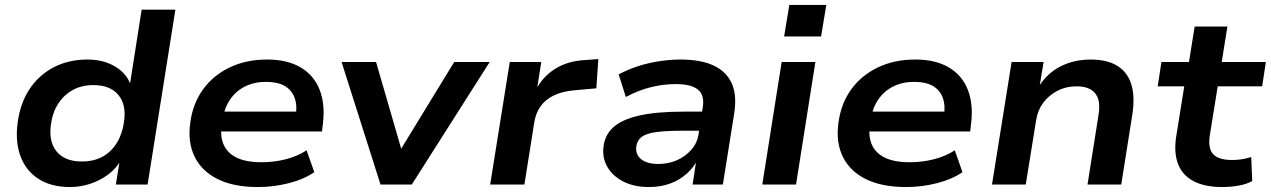

<svg xmlns="http://www.w3.org/2000/svg" viewBox="-20 -744 5123 774"><path d="M262 10Q186 10 135 -23Q84 -56 62.5 -114.5Q41 -173 51 -248Q61 -327 98.5 -384Q136 -441 196 -472.5Q256 -504 333 -504Q397 -504 444 -476Q491 -448 508 -399H503L551 -705H687L575 0H447L463 -99H468Q448 -64 415.5 -40Q383 -16 343.5 -3Q304 10 262 10ZM310 -93Q358 -93 393.5 -112.5Q429 -132 451.5 -169Q474 -206 480 -254Q490 -322 457 -361.5Q424 -401 356 -401Q309 -401 273 -381Q237 -361 214 -325Q191 -289 185 -240Q176 -172 209 -132.5Q242 -93 310 -93Z M1019 10Q922 10 857.5 -22Q793 -54 764.5 -112.5Q736 -171 747 -249Q757 -326 798 -383Q839 -440 905.5 -472Q972 -504 1057 -504Q1138 -504 1191.5 -472.5Q1245 -441 1268 -383.5Q1291 -326 1282 -248L1278 -214H849L860 -294H1193L1172 -275Q1179 -319 1167.5 -350Q1156 -381 1127.5 -397.5Q1099 -414 1053 -414Q1005 -414 968 -395.5Q931 -377 908 -343.5Q885 -310 878 -266L875 -250Q866 -199 880.5 -163.5Q895 -128 933 -109Q971 -90 1034 -90Q1085 -90 1132 -102Q1179 -114 1216 -138L1247 -50Q1205 -21 1144 -5.5Q1083 10 1019 10Z M1514 0 1357 -494H1496L1605 -118H1581L1811 -494H1954L1640 0Z M1956 0 2035 -494H2162L2143 -373H2136Q2163 -431 2215.5 -465Q2268 -499 2341 -502L2392 -506L2384 -388L2296 -380Q2247 -376 2213 -359.5Q2179 -343 2159.5 -316Q2140 -289 2134 -252L2094 0Z M2596 10Q2536 10 2493 -12Q2450 -34 2428.5 -71Q2407 -108 2413 -154Q2419 -201 2453 -231.5Q2487 -262 2556 -278Q2625 -294 2737 -294H2827L2816 -217H2733Q2665 -217 2625 -211.5Q2585 -206 2566.5 -192Q2548 -178 2545 -153Q2541 -121 2565 -102Q2589 -83 2634 -83Q2674 -83 2708.5 -98Q2743 -113 2767 -140.5Q2791 -168 2796 -203L2813 -311Q2821 -360 2794 -382.5Q2767 -405 2704 -405Q2654 -405 2603.5 -392.5Q2553 -380 2503 -353L2474 -444Q2509 -463 2550 -476.5Q2591 -490 2636 -497Q2681 -504 2723 -504Q2806 -504 2857.5 -479.5Q2909 -455 2930 -407.5Q2951 -360 2940 -288L2894 0H2772L2788 -105L2795 -106Q2778 -70 2748 -43.5Q2718 -17 2680 -3.5Q2642 10 2596 10Z M3141 -597 3162 -724H3311L3290 -597ZM3053 0 3131 -494H3267L3189 0Z M3632 10Q3535 10 3470.5 -22Q3406 -54 3377.5 -112.5Q3349 -171 3360 -249Q3370 -326 3411 -383Q3452 -440 3518.5 -472Q3585 -504 3670 -504Q3751 -504 3804.5 -472.5Q3858 -441 3881 -383.5Q3904 -326 3895 -248L3891 -214H3462L3473 -294H3806L3785 -275Q3792 -319 3780.5 -350Q3769 -381 3740.5 -397.5Q3712 -414 3666 -414Q3618 -414 3581 -395.5Q3544 -377 3521 -343.5Q3498 -310 3491 -266L3488 -250Q3479 -199 3493.5 -163.5Q3508 -128 3546 -109Q3584 -90 3647 -90Q3698 -90 3745 -102Q3792 -114 3829 -138L3860 -50Q3818 -21 3757 -5.5Q3696 10 3632 10Z M3979 0 4058 -494H4187L4170 -391H4165Q4200 -448 4254.5 -476Q4309 -504 4377 -504Q4441 -504 4482 -480Q4523 -456 4539.5 -407.5Q4556 -359 4545 -284L4500 0H4364L4408 -278Q4415 -320 4407 -345Q4399 -370 4377.5 -383Q4356 -396 4320 -396Q4277 -396 4242 -377.5Q4207 -359 4185 -329Q4163 -299 4157 -260L4115 0Z M4907 10Q4836 10 4791 -14Q4746 -38 4729 -83Q4712 -128 4721 -190L4754 -396H4647L4662 -494H4773L4796 -637H4928L4905 -494H5083L5068 -396H4889L4857 -198Q4849 -144 4871.5 -121.5Q4894 -99 4947 -99Q4967 -99 4986.5 -102Q5006 -105 5024 -111L5028 -14Q5004 -1 4972 4.5Q4940 10 4907 10Z"/></svg>

Font: Nunito Sans 10pt SemiExpanded
Style: Bold Italic
Weight: 700
Width: 6
Italic angle: -9°
Designer: Vernon Adams
Foundry: Vernon Adams
Version: Version 3.101;gftools[0.9.27]